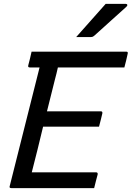

<svg xmlns="http://www.w3.org/2000/svg" viewBox="-20 -965 676 985"><path d="M38 0Q26 0 30 -11Q68 -163 106.5 -315Q145 -467 183 -619H133Q122 -619 125 -630Q130 -649 134 -665Q138 -681 142 -700H628Q638 -700 635 -689Q631 -670 627 -654Q623 -638 618 -619H277Q274 -604 270 -589Q266 -574 262 -558Q252 -517 241.5 -476Q231 -435 221 -394H497Q507 -394 505 -383Q502 -372 497.5 -352Q493 -332 488 -315H201Q187 -256 172.5 -197.5Q158 -139 143 -81H472Q483 -81 481 -70Q477 -57 472.5 -38Q468 -19 463 0ZM522 -945H626Q632 -945 633 -940Q634 -935 628 -930Q604 -908 586.5 -892.5Q569 -877 552.5 -862Q536 -847 515.5 -828.5Q495 -810 465 -783Q462 -780 457.5 -777.5Q453 -775 447 -775H371Q410 -820 446 -859.5Q482 -899 522 -945Z"/></svg>

Font: Recursive Mn Lnr St
Style: Italic
Weight: 400
Italic angle: -15°
Monospace: yes
Version: Version 1.079;hotconv 1.0.112;makeotfexe 2.5.65598; ttfautoh